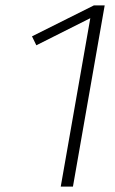

<svg xmlns="http://www.w3.org/2000/svg" viewBox="-20 -688 423 708"><path d="M204 0 313 -621 114 -521 98 -554 326 -668H366L249 0Z"/></svg>

Font: Gantari ExtraLight
Style: Italic
Weight: 250
Italic angle: -10°
Designer: Anugrah Pasau
Foundry: Lafontype
Version: Version 1.000